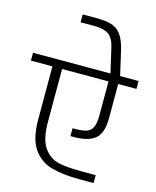

<svg xmlns="http://www.w3.org/2000/svg" viewBox="-136 -989 841 1035"><g transform="rotate(15 284.5 -471.5)"><path d="M423 -399V-590H164V-295Q164 -198 196.5 -152Q229 -106 278 -95Q327 -84 409 -84H487V-40H409Q312 -40 248.5 -58.5Q185 -77 147.5 -132.5Q110 -188 110 -295V-590H-10V-634H422L391 -769Q379 -821 352.5 -840Q326 -859 270 -859H195V-903H270Q324 -903 356.5 -893Q389 -883 410.5 -854Q432 -825 445 -769L476 -634H579V-590H477V-399Q477 -317 440 -285Q403 -253 323 -252H301V-296H323Q359 -297 380 -304Q401 -311 412 -333.5Q423 -356 423 -399Z"/></g></svg>

Font: Biryani UltraLight
Style: Regular
Weight: 250
Designer: Dan Reynolds and Mathieu Réguer
Foundry: Dan Reynolds and Mathieu Réguer
Version: Version 1.003; ttfautohint (v1.1) -l 5 -r 5 -G 72 -x 0 -D la